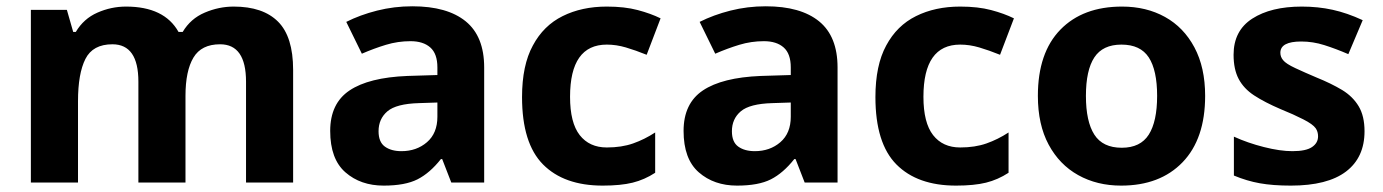

<svg xmlns="http://www.w3.org/2000/svg" viewBox="-20 -577 4372 607"><path d="M718.8 -556.2Q811.5 -556.2 859.1 -508.5Q906.7 -460.9 906.7 -356V0H757.8V-318.8Q757.8 -437 675.8 -437Q616.7 -437 591.6 -395Q566.4 -353 566.4 -273.9V0H417.5V-318.8Q417.5 -437 335.4 -437Q273.4 -437 250 -390.6Q226.6 -344.2 226.6 -256.8V0H77.6V-545.9H191.4L211.4 -476.1H219.7Q244.6 -518.1 288.1 -537.1Q331.5 -556.2 378.4 -556.2Q499.5 -556.2 544.4 -476.1H557.6Q582.5 -518.1 627.2 -537.1Q671.9 -556.2 718.8 -556.2Z M1283.7 -557.1Q1394 -557.1 1452.4 -509.5Q1510.7 -461.9 1510.7 -363.8V0H1406.7L1377.9 -74.2H1374Q1338.9 -29.8 1299.8 -10Q1260.7 9.8 1192.9 9.8Q1120.1 9.8 1072 -32.2Q1023.9 -74.2 1023.9 -163.1Q1023.9 -250 1085 -291Q1146 -332 1268.1 -336.9L1362.8 -339.8V-363.8Q1362.8 -407.2 1340.3 -427Q1317.9 -446.8 1277.8 -446.8Q1237.8 -446.8 1200 -435.3Q1162.1 -423.8 1124 -407.2L1074.7 -507.8Q1118.2 -529.8 1172.1 -543.5Q1226.1 -557.1 1283.7 -557.1ZM1362.8 -208V-252.9L1304.7 -251Q1232.9 -249 1204.8 -225.1Q1176.8 -201.2 1176.8 -162.1Q1176.8 -127.9 1196.8 -113.5Q1216.8 -99.1 1249 -99.1Q1296.9 -99.1 1329.8 -127.4Q1362.8 -155.8 1362.8 -208Z M1885.3 9.8Q1763.2 9.8 1696.8 -57.1Q1630.4 -124 1630.4 -270Q1630.4 -370.6 1664.6 -433.1Q1698.2 -496.1 1758.8 -526.1Q1819.3 -556.2 1898.4 -556.2Q1954.6 -556.2 1996.1 -545.2Q2037.6 -534.2 2068.4 -519L2024.4 -403.8Q1989.3 -418 1958.7 -427Q1928.2 -436 1898.4 -436Q1782.2 -436 1782.2 -271Q1782.2 -189 1812.7 -149.9Q1843.3 -110.8 1898.4 -110.8Q1945.3 -110.8 1981.4 -123.5Q2017.6 -136.2 2051.3 -158.2V-30.8Q2017.6 -8.8 1980 0.5Q1942.4 9.8 1885.3 9.8Z M2400.9 -557.1Q2511.2 -557.1 2569.6 -509.5Q2627.9 -461.9 2627.9 -363.8V0H2523.9L2495.1 -74.2H2491.2Q2456.1 -29.8 2417 -10Q2377.9 9.8 2310.1 9.8Q2237.3 9.8 2189.2 -32.2Q2141.1 -74.2 2141.1 -163.1Q2141.1 -250 2202.1 -291Q2263.2 -332 2385.3 -336.9L2480 -339.8V-363.8Q2480 -407.2 2457.5 -427Q2435.1 -446.8 2395 -446.8Q2355 -446.8 2317.1 -435.3Q2279.3 -423.8 2241.2 -407.2L2191.9 -507.8Q2235.4 -529.8 2289.3 -543.5Q2343.3 -557.1 2400.9 -557.1ZM2480 -208V-252.9L2421.9 -251Q2350.1 -249 2322 -225.1Q2293.9 -201.2 2293.9 -162.1Q2293.9 -127.9 2314 -113.5Q2334 -99.1 2366.2 -99.1Q2414.1 -99.1 2447 -127.4Q2480 -155.8 2480 -208Z M3002.4 9.8Q2880.4 9.8 2814 -57.1Q2747.6 -124 2747.6 -270Q2747.6 -370.6 2781.7 -433.1Q2815.4 -496.1 2876 -526.1Q2936.5 -556.2 3015.6 -556.2Q3071.8 -556.2 3113.3 -545.2Q3154.8 -534.2 3185.5 -519L3141.6 -403.8Q3106.4 -418 3075.9 -427Q3045.4 -436 3015.6 -436Q2899.4 -436 2899.4 -271Q2899.4 -189 2929.9 -149.9Q2960.4 -110.8 3015.6 -110.8Q3062.5 -110.8 3098.6 -123.5Q3134.8 -136.2 3168.5 -158.2V-30.8Q3134.8 -8.8 3097.2 0.5Q3059.6 9.8 3002.4 9.8Z M3790 -273.9Q3790 -138.2 3718.8 -64.2Q3647.5 9.8 3524.4 9.8Q3448.2 9.8 3388.7 -23.4Q3329.1 -56.6 3295.2 -119.9Q3261.2 -183.1 3261.2 -273.9Q3261.2 -410.2 3332.3 -483.2Q3403.3 -556.2 3527.3 -556.2Q3604 -556.2 3663.1 -523.4Q3722.2 -490.7 3756.1 -427.2Q3790 -363.8 3790 -273.9ZM3413.1 -273.9Q3413.1 -192.9 3439.7 -151.4Q3466.3 -109.9 3526.4 -109.9Q3585.4 -109.9 3611.8 -151.4Q3638.2 -192.9 3638.2 -273.9Q3638.2 -355 3611.8 -395.5Q3585.4 -436 3525.4 -436Q3466.3 -436 3439.7 -395.5Q3413.1 -355 3413.1 -273.9Z M4293.9 -162.1Q4293.9 -79.1 4235.4 -34.7Q4176.8 9.8 4061 9.8Q4003.9 9.8 3962.9 2.4Q3921.9 -4.9 3880.9 -22V-145Q3924.8 -125 3975.8 -112.1Q4026.9 -99.1 4065.9 -99.1Q4108.9 -99.1 4127.9 -112.1Q4147 -125 4147 -146Q4147 -160.6 4139.6 -171.4Q4130.9 -184.1 4100.3 -199.7Q4069.8 -215.3 4028.8 -231.9Q3978.5 -253.4 3944.8 -275.4Q3912.1 -296.9 3896 -327.4Q3879.9 -357.9 3879.9 -403.8Q3879.9 -480 3939 -518.1Q3998 -556.2 4095.7 -556.2Q4147 -556.2 4192.9 -546.1Q4238.8 -536.1 4288.1 -513.2L4242.7 -405.8Q4203.1 -422.9 4167 -434.3Q4130.9 -445.8 4093.8 -445.8Q4027.8 -445.8 4027.8 -410.2Q4027.8 -397 4036.6 -386.7Q4045.4 -375.5 4075.2 -361.6Q4105 -347.7 4142.1 -332Q4188 -313.5 4223.1 -292.5Q4256.8 -272 4275.4 -241Q4293.9 -210 4293.9 -162.1Z"/></svg>

Font: Nokora
Style: Bold
Weight: 700
Designer: Danh Hong
Version: Version 8.000; ttfautohint (v1.8.3)